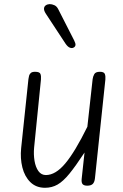

<svg xmlns="http://www.w3.org/2000/svg" viewBox="-20 -882 586 912"><path d="M194 10Q151.5 10 124.2 -16.8Q97 -43.5 86.2 -86.8Q75.5 -130 80.5 -178.5L115 -506Q116 -514.5 118.2 -522.5Q120.5 -530.5 126.8 -535.8Q133 -541 146.5 -541Q168.5 -541 172.2 -530.5Q176 -520 174.5 -504L142 -180.5Q139 -148 144 -118Q149 -88 162.5 -69.2Q176 -50.5 198 -50.5Q244 -50.5 290.2 -105.8Q336.5 -161 395 -280L420 -506Q421.5 -518.5 427.8 -529.8Q434 -541 454.5 -541Q474 -541 478 -530.5Q482 -520 480.5 -504L431 -35Q429 -16.5 420.5 -8.2Q412 0 394.5 0Q378.5 0 372.2 -7.5Q366 -15 368 -33L381.5 -157.5Q339.5 -93.5 309.8 -57Q280 -20.5 253.2 -5.2Q226.5 10 194 10ZM330.5 -656.5Q322.5 -651.5 312 -655.5Q301.5 -659.5 291 -675L198 -816.5Q188.5 -831 189 -841Q189.5 -851 197.2 -856.5Q205 -862 215.5 -862.5Q227 -862.5 238.5 -857.2Q250 -852 257 -837.5L332.5 -689.5Q339.5 -675.5 338.5 -668Q337.5 -660.5 330.5 -656.5Z"/></svg>

Font: Edu NSW ACT Hand Pre
Style: Regular
Weight: 400
Designer: Tina and Corey Anderson, Eben Sorkin, Mirko Velimirovic
Foundry: Sorkin Type Co.
Version: Version 2.000